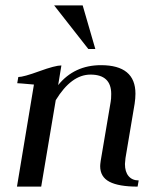

<svg xmlns="http://www.w3.org/2000/svg" viewBox="-20 -693 590 713"><path d="M287 -673 334 -511H308L181 -673ZM196 -377Q256 -451 355 -451Q483 -451 483 -345Q483 -328 480 -308L446 -106Q444 -90 444 -84Q444 -55 457.5 -39Q471 -23 495 -23L491 0Q421 0 386.5 -18Q352 -36 352 -76Q352 -82 354 -96L391 -315Q393 -325 393 -344Q393 -416 316 -416Q245 -416 187 -321L133 0H43L106 -379Q97 -380 83 -381Q69 -382 60 -383Q51 -384 44 -384L48 -407Q67 -407 126 -428.5Q185 -450 208 -450Z"/></svg>

Font: Judson
Style: Italic
Weight: 400
Italic angle: -9.5°
Version: Version 20110429